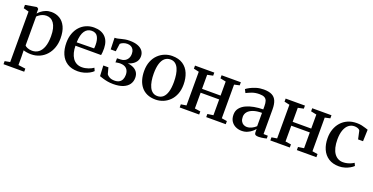

<svg xmlns="http://www.w3.org/2000/svg" viewBox="-27 -1316 4501 2315"><g transform="rotate(20 2224.0 -159.0)"><path d="M17.5 236.5V197L84.5 184.5L84 -463L16 -481V-524L155 -548H164L183 -532.5V-473.5Q196 -490 219.5 -508.5Q243 -527 275.5 -540Q308 -553 348 -553Q406.5 -553 454.2 -524.8Q502 -496.5 529.8 -438Q557.5 -379.5 557.5 -289Q557.5 -225.5 538.2 -171Q519 -116.5 482.8 -75.5Q446.5 -34.5 396.5 -11.8Q346.5 11 285 11Q258 11 230.8 6.5Q203.5 2 188.5 -4L190.5 78.5V184.5L283 197V236.5ZM284.5 -33.5Q330.5 -33.5 365.8 -59.2Q401 -85 421 -138.8Q441 -192.5 441 -275.5Q441 -332.5 430.8 -373.2Q420.5 -414 402 -440Q383.5 -466 359.2 -478Q335 -490 307 -490Q279.5 -490 256.8 -481.2Q234 -472.5 217 -460.2Q200 -448 190.5 -437.5V-67Q198.5 -55.5 224.2 -44.5Q250 -33.5 284.5 -33.5Z M886 11Q804 11 749.8 -24Q695.5 -59 668.2 -121.5Q641 -184 641 -267Q641 -333 660.5 -386Q680 -439 714.2 -476.2Q748.5 -513.5 794.5 -533.2Q840.5 -553 894 -553Q986.5 -553 1038 -502.8Q1089.5 -452.5 1092 -358.5Q1092 -328 1090.5 -306.5Q1089 -285 1085.5 -269.5H756.5Q757 -222.5 767.2 -182.5Q777.5 -142.5 797.2 -113.5Q817 -84.5 847 -68.2Q877 -52 917 -52Q957.5 -52 998.5 -66.5Q1039.5 -81 1062 -98.5L1079 -61Q1062 -43 1031.5 -26.5Q1001 -10 963.2 0.5Q925.5 11 886 11ZM756.5 -313 979 -316Q980.5 -326.5 981 -338.8Q981.5 -351 981.5 -361.5Q981.5 -427 958.5 -466.5Q935.5 -506 881 -506Q854 -506 831.8 -494.5Q809.5 -483 793 -459.5Q776.5 -436 767.2 -399.5Q758 -363 756.5 -313Z M1340.5 9.5Q1300.5 9.5 1266.2 3.2Q1232 -3 1205.5 -11.5Q1179 -20 1160.5 -26L1153.5 -160.5H1219L1240.5 -80Q1251.5 -62 1277.2 -48.5Q1303 -35 1341 -35Q1378 -35 1401.5 -49Q1425 -63 1436.2 -88Q1447.5 -113 1447.5 -146.5Q1447.5 -197 1419.5 -225.2Q1391.5 -253.5 1335 -253.5Q1328 -253.5 1316.5 -252.2Q1305 -251 1294.2 -249Q1283.5 -247 1278.5 -245.5L1279 -298.5L1326 -300Q1355 -300.5 1378.2 -313.8Q1401.5 -327 1415.2 -351.2Q1429 -375.5 1429 -409Q1429 -440.5 1417.8 -461.8Q1406.5 -483 1386 -494Q1365.5 -505 1338.5 -505Q1309.5 -505 1285.5 -495Q1261.5 -485 1250 -473L1236 -373H1171L1166.5 -521Q1189 -521 1208.5 -525.5Q1228 -530 1248.5 -535.5Q1269 -541 1294 -545.5Q1319 -550 1352.5 -550Q1414 -550 1456.5 -533.8Q1499 -517.5 1521 -488Q1543 -458.5 1543 -418Q1543 -379 1522.2 -349.5Q1501.5 -320 1464.8 -301.8Q1428 -283.5 1379.5 -277.5L1386 -288Q1439.5 -287.5 1480.2 -272.5Q1521 -257.5 1543.8 -227.2Q1566.5 -197 1566.5 -151.5Q1566.5 -104.5 1541.8 -68.2Q1517 -32 1467 -11.2Q1417 9.5 1340.5 9.5Z M1638.5 -268Q1638.5 -337.5 1660 -390.8Q1681.5 -444 1718.5 -480Q1755.5 -516 1801.8 -534.5Q1848 -553 1897 -553Q1981.5 -553 2035.8 -516.5Q2090 -480 2116 -417Q2142 -354 2142 -274.5Q2142 -204.5 2120.5 -151Q2099 -97.5 2062 -61.5Q2025 -25.5 1979 -7.2Q1933 11 1883.5 11Q1820.5 11 1774.2 -10Q1728 -31 1698 -68.8Q1668 -106.5 1653.2 -157.2Q1638.5 -208 1638.5 -268ZM1891 -36.5Q1933 -36.5 1962.2 -61.5Q1991.5 -86.5 2006.8 -137.2Q2022 -188 2022 -264.5Q2022 -315 2015 -358.8Q2008 -402.5 1992.8 -435.5Q1977.5 -468.5 1952.5 -487.2Q1927.5 -506 1891 -506Q1849 -506 1819.2 -480.8Q1789.5 -455.5 1773.8 -405Q1758 -354.5 1758 -277.5Q1758 -227 1765.5 -183Q1773 -139 1788.8 -106Q1804.5 -73 1829.8 -54.8Q1855 -36.5 1891 -36.5Z M2192 0V-40L2261 -51V-483L2193 -498V-537.5H2440.5V-498L2368.5 -483V-303H2606.5V-483L2534 -498V-537.5H2781V-498L2714 -483V-51L2783 -40V0H2532.5V-40L2606.5 -51V-253.5H2368.5V-51L2442 -40V0Z M2988.5 10Q2946.5 10 2910.8 -6.8Q2875 -23.5 2853 -57.2Q2831 -91 2831 -142Q2831 -191 2858.2 -225.2Q2885.5 -259.5 2931 -280.8Q2976.5 -302 3032.8 -312Q3089 -322 3147 -322.5V-363.5Q3147 -404.5 3138.2 -430Q3129.5 -455.5 3106.8 -467.8Q3084 -480 3042.5 -480Q2987.5 -480 2945.2 -463.8Q2903 -447.5 2877.5 -434L2855.5 -477Q2868.5 -488.5 2900.5 -505.8Q2932.5 -523 2977 -536.8Q3021.5 -550.5 3072.5 -550.5Q3138 -550.5 3177.5 -530.5Q3217 -510.5 3234.5 -468.5Q3252 -426.5 3252 -360.5V-44.5L3307 -43V-7Q3296 -4 3278.8 -0.5Q3261.5 3 3242 5.5Q3222.5 8 3204.5 8Q3177.5 8 3165 -0.2Q3152.5 -8.5 3152.5 -36.5V-73.5Q3141.5 -59 3118.5 -39.2Q3095.5 -19.5 3062.5 -4.8Q3029.5 10 2988.5 10ZM3034 -55Q3062 -55 3092.8 -69.8Q3123.5 -84.5 3147 -107V-278Q3081.5 -278 3036.2 -262.2Q2991 -246.5 2968 -219Q2945 -191.5 2945 -155Q2945 -121.5 2956.8 -99.2Q2968.5 -77 2988.8 -66Q3009 -55 3034 -55Z M3355 0V-40L3424 -51V-483L3356 -498V-537.5H3603.5V-498L3531.5 -483V-303H3769.5V-483L3697 -498V-537.5H3944V-498L3877 -483V-51L3946 -40V0H3695.5V-40L3769.5 -51V-253.5H3531.5V-51L3605 -40V0Z M4237.5 11Q4157 11 4102.8 -24.5Q4048.5 -60 4021.2 -122.2Q3994 -184.5 3994 -263Q3993.5 -324.5 4011.8 -377Q4030 -429.5 4065.2 -469.2Q4100.5 -509 4151 -531.2Q4201.5 -553.5 4266 -553.5Q4300.5 -553.5 4329 -547.2Q4357.5 -541 4378.8 -533.8Q4400 -526.5 4413.5 -522.5L4408.5 -373.5H4345L4323 -475Q4321.5 -483.5 4311.5 -491Q4301.5 -498.5 4285.8 -503Q4270 -507.5 4250.5 -507.5Q4210.5 -507.5 4179 -483.2Q4147.5 -459 4129.2 -410.5Q4111 -362 4110.5 -289.5Q4110.5 -230.5 4121.5 -186Q4132.5 -141.5 4153.2 -112Q4174 -82.5 4202.5 -67.5Q4231 -52.5 4265.5 -52.5Q4293.5 -52.5 4319.2 -58.8Q4345 -65 4366.5 -74.8Q4388 -84.5 4402.5 -94.5L4419 -59.5Q4403 -43 4374.8 -26.8Q4346.5 -10.5 4311 0.2Q4275.5 11 4237.5 11Z"/></g></svg>

Font: Merriweather 60pt Medium
Style: Regular
Weight: 500
Version: Version 2.100